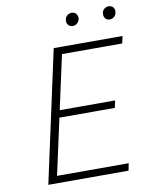

<svg xmlns="http://www.w3.org/2000/svg" viewBox="-90 -880 740 945"><g transform="rotate(-10 280.5 -407.0)"><path d="M475 0H74L217 -658H561L553 -622H252L124 -36H482ZM158 -316 166 -352H470L462 -316ZM329 -749Q319 -749 312 -753.5Q305 -758 301.5 -766.5Q298 -775 300 -784Q301 -797 311 -805.5Q321 -814 333 -814Q344 -814 350.5 -809.5Q357 -805 360.5 -797Q364 -789 363 -779Q361 -767 351.5 -758Q342 -749 329 -749ZM514 -749Q504 -749 497 -753.5Q490 -758 487 -766.5Q484 -775 485 -784Q486 -797 496 -805.5Q506 -814 518 -814Q528 -814 535 -809.5Q542 -805 545.5 -797Q549 -789 547 -779Q546 -767 536.5 -758Q527 -749 514 -749Z"/></g></svg>

Font: Ysabeau Infant ExtraLight
Style: Italic
Weight: 250
Italic angle: -12°
Designer: Christian Thalmann (Catharsis Fonts)
Version: Version 2.001;gftools[0.9.30]; featfreeze: ss01,ss02,lnum